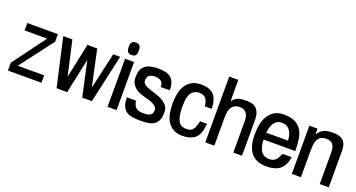

<svg xmlns="http://www.w3.org/2000/svg" viewBox="-42 -1113 3040 1641"><g transform="rotate(20 1478.5 -292.5)"><path d="M343.8 0H39.1V-71.3L260.7 -371.1H55.7V-438.5H334V-369.1L103.5 -67.4H343.8Z M900.4 -438.5 802.7 0H714.8L645.5 -318.4L578.1 0H481.4L382.8 -438.5H465.8L536.1 -125L602.5 -438.5H691.4L762.7 -108.4L836.9 -438.5Z M1032.2 -537.1Q1032.2 -512.7 1022.5 -499.5Q1012.7 -486.3 987.3 -486.3Q957 -486.3 948.2 -502Q939.5 -517.6 939.5 -543.9Q939.5 -570.3 949.2 -585Q959 -599.6 987.3 -599.6Q1002 -599.6 1011.2 -594.7Q1020.5 -589.8 1024.9 -581.1Q1029.3 -572.3 1030.8 -561Q1032.2 -549.8 1032.2 -537.1ZM1027.3 0H945.3V-437.5H1027.3Z M1418 -119.1Q1418 -75.2 1405.8 -48.8Q1393.6 -22.5 1370.6 -7.8Q1347.7 6.8 1316.4 11.2Q1285.2 15.6 1247.1 15.6Q1205.1 15.6 1172.9 10.3Q1140.6 4.9 1118.7 -11.2Q1096.7 -27.3 1085 -56.2Q1073.2 -85 1072.3 -130.9L1071.3 -132.8H1155.3V-130.9Q1163.1 -86.9 1184.6 -69.8Q1206.1 -52.7 1250 -52.7Q1266.6 -52.7 1281.7 -54.7Q1296.9 -56.6 1308.6 -62.5Q1320.3 -68.4 1327.1 -80.1Q1334 -91.8 1334 -112.3Q1334 -129.9 1320.3 -142.6Q1306.6 -155.3 1287.6 -164.1Q1268.6 -172.9 1248 -178.2Q1227.5 -183.6 1213.9 -187.5Q1187.5 -194.3 1163.6 -204.6Q1139.6 -214.8 1122.1 -230.5Q1104.5 -246.1 1093.8 -267.6Q1083 -289.1 1083 -320.3Q1083 -360.4 1094.2 -386.7Q1105.5 -413.1 1126.5 -428.2Q1147.5 -443.4 1177.2 -449.7Q1207 -456.1 1243.2 -456.1Q1281.2 -456.1 1310.1 -449.2Q1338.9 -442.4 1357.9 -425.8Q1377 -409.2 1386.7 -382.3Q1396.5 -355.5 1396.5 -314.5H1314.5V-316.4Q1314.5 -352.5 1293.9 -367.2Q1273.4 -381.8 1240.2 -381.8Q1208 -381.8 1188.5 -369.1Q1168.9 -356.4 1168.9 -321.3Q1168.9 -298.8 1187.5 -286.1Q1206.1 -273.4 1233.4 -263.7Q1260.7 -253.9 1293.5 -244.1Q1326.2 -234.4 1353.5 -219.2Q1380.9 -204.1 1399.4 -180.7Q1418 -157.2 1418 -119.1Z M1794.9 -154.3Q1790 -136.7 1788.6 -119.1Q1787.1 -101.6 1782.2 -84Q1766.6 -29.3 1725.6 -7.3Q1684.6 14.6 1631.8 14.6Q1579.1 14.6 1544.9 -5.4Q1510.7 -25.4 1491.2 -58.1Q1471.7 -90.8 1464.4 -132.8Q1457 -174.8 1457 -219.7Q1457 -263.7 1465.3 -305.7Q1473.6 -347.7 1493.7 -380.4Q1513.7 -413.1 1547.4 -433.1Q1581.1 -453.1 1632.8 -453.1Q1716.8 -453.1 1752 -411.1Q1787.1 -369.1 1787.1 -288.1H1725.6V-290Q1722.7 -308.6 1718.3 -325.2Q1713.9 -341.8 1704.6 -354Q1695.3 -366.2 1681.2 -373.5Q1667 -380.9 1645.5 -380.9Q1610.4 -380.9 1589.8 -365.2Q1569.3 -349.6 1559.6 -325.2Q1549.8 -300.8 1547.4 -272Q1544.9 -243.2 1544.9 -215.8Q1544.9 -189.5 1548.8 -156.7Q1552.7 -124 1564.5 -99.6Q1577.1 -72.3 1595.7 -62.5Q1614.3 -52.7 1643.6 -52.7Q1668 -52.7 1682.6 -61Q1697.3 -69.3 1706.1 -83Q1714.8 -96.7 1719.7 -114.7Q1724.6 -132.8 1730.5 -152.3Q1730.5 -153.3 1731.4 -154.3Z M2168 0H2088.9V-287.1Q2088.9 -305.7 2085 -323.2Q2081.1 -340.8 2072.3 -354.5Q2063.5 -368.2 2048.8 -376.5Q2034.2 -384.8 2013.7 -384.8Q1978.5 -384.8 1959 -372.1Q1939.5 -359.4 1929.7 -338.4Q1919.9 -317.4 1918 -290.5Q1916 -263.7 1916 -236.3V0H1834V-598.6H1916L1917 -405.3Q1931.6 -423.8 1945.8 -433.6Q1960 -443.4 1975.6 -448.2Q1991.2 -453.1 2009.3 -454.1Q2027.3 -455.1 2048.8 -455.1Q2111.3 -455.1 2139.6 -421.9Q2168 -388.7 2168 -328.1Z M2582 -193.4H2293.9Q2294.9 -167 2299.3 -142.1Q2303.7 -117.2 2314.9 -97.2Q2326.2 -77.1 2345.7 -64.9Q2365.2 -52.7 2396.5 -52.7Q2418 -52.7 2432.1 -59.1Q2446.3 -65.4 2456.1 -76.2Q2465.8 -86.9 2473.1 -102.1Q2480.5 -117.2 2489.3 -133.8H2570.3V-131.8Q2570.3 -123 2566.4 -107.4Q2562.5 -91.8 2559.6 -84Q2548.8 -55.7 2532.7 -36.6Q2516.6 -17.6 2495.1 -6.3Q2473.6 4.9 2447.8 9.8Q2421.9 14.6 2393.6 14.6Q2339.8 14.6 2304.2 -2.4Q2268.6 -19.5 2247.1 -49.8Q2225.6 -80.1 2216.3 -121.1Q2207 -162.1 2207 -210Q2207 -253.9 2215.3 -297.4Q2223.6 -340.8 2244.1 -376Q2264.6 -411.1 2298.8 -432.6Q2333 -454.1 2385.7 -454.1Q2450.2 -454.1 2489.3 -433.6Q2528.3 -413.1 2548.8 -377.9Q2569.3 -342.8 2575.7 -295.4Q2582 -248 2582 -193.4ZM2493.2 -255.9Q2492.2 -279.3 2486.8 -302.2Q2481.4 -325.2 2469.7 -342.8Q2458 -360.4 2439.5 -371.1Q2420.9 -381.8 2393.6 -381.8Q2366.2 -381.8 2348.6 -370.6Q2331.1 -359.4 2319.8 -341.3Q2308.6 -323.2 2303.2 -300.8Q2297.9 -278.3 2294.9 -255.9Z M2957 0H2875V-296.9Q2875 -335.9 2856.4 -359.4Q2837.9 -382.8 2796.9 -382.8Q2762.7 -382.8 2744.1 -369.6Q2725.6 -356.4 2716.8 -335.4Q2708 -314.5 2706.1 -288.6Q2704.1 -262.7 2704.1 -236.3V0H2621.1V-438.5H2695.3V-385.7Q2709 -407.2 2723.6 -419.9Q2738.3 -432.6 2755.4 -439.5Q2772.5 -446.3 2792.5 -448.7Q2812.5 -451.2 2835.9 -451.2Q2897.5 -451.2 2927.2 -422.9Q2957 -394.5 2957 -332Z"/></g></svg>

Font: RIT TN Joy
Style: Bold
Weight: 700
Designer: Hussain K H
Foundry: Rachana Institute of Typography
Version: 1.6.2